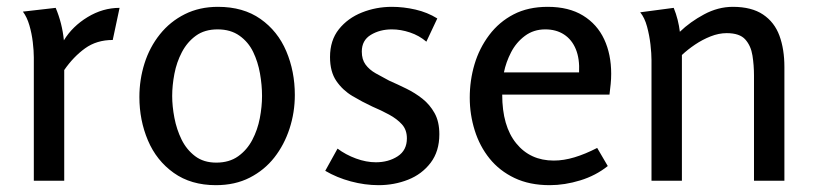

<svg xmlns="http://www.w3.org/2000/svg" viewBox="-20 -529 2395 562"><path d="M143 -506Q162 -461 167 -411Q192 -452 236.5 -479Q281 -506 330 -506L310 -412Q263 -412 229 -387.5Q195 -363 168 -324V0H79V-361Q79 -380 76 -405.5Q73 -431 66 -455Q59 -479 47 -495Z M612 13Q539 13 488.5 -23Q438 -59 413 -118Q388 -177 388 -245Q388 -296 403 -343.5Q418 -391 448 -428.5Q478 -466 521 -487.5Q564 -509 618 -509Q692 -509 742.5 -473.5Q793 -438 818 -379Q843 -320 843 -251Q843 -200 827.5 -152.5Q812 -105 783 -68Q754 -31 711 -9Q668 13 612 13ZM613 -53Q651 -53 677 -71.5Q703 -90 718.5 -119.5Q734 -149 740.5 -183Q747 -217 747 -248Q747 -280 741 -314Q735 -348 721 -377Q707 -406 681 -424.5Q655 -443 617 -443Q579 -443 553.5 -424.5Q528 -406 512.5 -376.5Q497 -347 490.5 -313Q484 -279 484 -248Q484 -218 490.5 -184Q497 -150 511.5 -120.5Q526 -91 551 -72Q576 -53 613 -53Z M1127 -509Q1161 -509 1196 -501Q1231 -493 1260 -475L1228 -407Q1207 -425 1180 -434Q1153 -443 1127 -443Q1092 -443 1065.5 -427Q1039 -411 1039 -378Q1039 -355 1050 -340Q1061 -325 1079.5 -314.5Q1098 -304 1119 -293Q1144 -282 1169.5 -269.5Q1195 -257 1216.5 -240Q1238 -223 1252 -198Q1266 -173 1266 -136Q1266 -86 1240.5 -52.5Q1215 -19 1174.5 -3Q1134 13 1088 13Q1048 13 1007 2Q966 -9 932 -29L968 -94Q992 -76 1022 -65Q1052 -54 1080 -54Q1117 -54 1144 -71.5Q1171 -89 1171 -124Q1171 -149 1156.5 -165Q1142 -181 1119 -193.5Q1096 -206 1070 -217Q1040 -231 1011.5 -248Q983 -265 964.5 -292Q946 -319 946 -362Q946 -411 972 -443.5Q998 -476 1039.5 -492.5Q1081 -509 1127 -509Z M1583 -509Q1645 -509 1686.5 -483.5Q1728 -458 1748.5 -414Q1769 -370 1769 -313Q1769 -298 1767.5 -283Q1766 -268 1764 -252H1450Q1450 -160 1491 -109.5Q1532 -59 1601 -59Q1630 -59 1661.5 -68.5Q1693 -78 1728 -96L1759 -43Q1724 -15 1678.5 -1Q1633 13 1589 13Q1530 13 1486 -8Q1442 -29 1413 -65Q1384 -101 1369.5 -147.5Q1355 -194 1355 -243Q1355 -294 1369 -341Q1383 -388 1412 -426.5Q1441 -465 1483.5 -487Q1526 -509 1583 -509ZM1576 -443Q1542 -443 1516.5 -424Q1491 -405 1476 -376Q1461 -347 1455 -317H1675Q1677 -357 1665.5 -385Q1654 -413 1631 -428Q1608 -443 1576 -443Z M1952 -506Q1959 -489 1963.5 -471Q1968 -453 1970 -436Q2000 -465 2041 -487Q2082 -509 2125 -509Q2180 -509 2213.5 -486.5Q2247 -464 2261.5 -424.5Q2276 -385 2276 -333V0H2187V-308Q2187 -338 2182.5 -366.5Q2178 -395 2161.5 -413.5Q2145 -432 2107 -432Q2084 -432 2060 -422.5Q2036 -413 2014.5 -398.5Q1993 -384 1976 -368V0H1887V-353Q1887 -372 1884 -398.5Q1881 -425 1874 -451Q1867 -477 1854 -493Z"/></svg>

Font: Rosario Medium
Style: Regular
Weight: 500
Version: Version 1.201